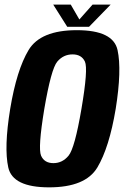

<svg xmlns="http://www.w3.org/2000/svg" viewBox="-20 -813 541 838"><path d="M194.3 4.7Q352.9 4.7 404.9 -82.1Q456.8 -169 485 -337.9Q512.1 -507.4 493.1 -594.4Q474.2 -681.3 315.5 -681.3Q156.9 -681.3 104.8 -594.6Q52.7 -507.8 24.5 -337.9Q-3.1 -169.1 16.1 -82.2Q35.3 4.7 194.3 4.7ZM213.1 -101Q173.6 -101 159.3 -133.5Q145 -166 173.4 -337.9Q203.3 -512.5 230 -544Q256.7 -575.6 296.7 -575.6Q335.9 -575.6 350.6 -544.2Q365.3 -512.8 335.5 -337.9Q306.2 -165.9 279.2 -133.5Q252.3 -101 213.1 -101ZM273.5 -696H368.6L462.8 -792.8H383.9L326.4 -728L288.9 -792.8H212.4Z"/></svg>

Font: Anybody Thin Condensed
Style: Italic
Weight: 100
Width: 3
Italic angle: -10°
Version: Version 1.113;gftools[0.9.25]